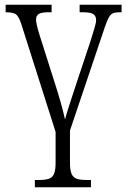

<svg xmlns="http://www.w3.org/2000/svg" viewBox="-20 -556 540 815"><path d="M128 208H144Q172 208 187 203Q202 198 209 182.5Q216 167 216 135V4L70 -455Q60 -486 48 -495Q36 -504 4 -504V-536H199V-504H186Q157 -504 145 -497Q133 -490 133 -472Q133 -456 148 -407L210 -212Q242 -113 256 -49Q264 -81 307 -210L364 -381Q374 -413 381 -436.5Q388 -460 388 -470Q388 -489 375.5 -496.5Q363 -504 332 -504H318V-536H496V-504H489Q470 -504 460 -500Q450 -496 442.5 -483Q435 -470 425 -441L277 -2V134Q277 167 284 182.5Q291 198 306 203Q321 208 349 208H366V239H128Z"/></svg>

Font: Noto Serif NarrowLight
Style: Regular
Weight: 300
Width: 4
Designer: Monotype Design Team
Foundry: Monotype Imaging Inc.
Version: Version 1.001